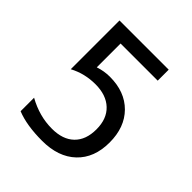

<svg xmlns="http://www.w3.org/2000/svg" viewBox="-173 -719 846 846"><g transform="rotate(45 250.0 -296.0)"><path d="M87.9 -604.5H394.5V-536.1H163.1V-387.7Q180.7 -393.6 198.2 -396.5Q215.8 -399.4 233.4 -399.4Q327.1 -399.4 382.3 -343.8Q437.5 -288.1 437.5 -193.4Q437.5 -97.7 379.9 -43Q322.3 11.7 221.7 11.7Q173.8 11.7 133.8 5.4Q93.8 -1 62.5 -13.7V-97.7Q99.6 -77.1 137.2 -66.9Q174.8 -56.6 214.8 -56.6Q282.2 -56.6 318.8 -92.3Q355.5 -127.9 355.5 -193.4Q355.5 -258.8 317.4 -294.9Q279.3 -331.1 211.9 -331.1Q178.7 -331.1 147.9 -323.7Q117.2 -316.4 87.9 -300.8Z"/></g></svg>

Font: BabelStone Irk Bitig Colour
Style: Regular
Weight: 400
Designer: Andrew West
Foundry: BabelStone
Version: Version 1.03 June 7, 2023